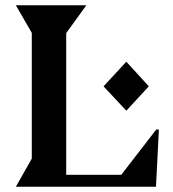

<svg xmlns="http://www.w3.org/2000/svg" viewBox="-20 -705 654 725"><path d="M569 0H40L100 -106V-581L40 -685H306L230 -580V-45H438L570 -216H580ZM371 -379 457 -472 542 -379 457 -287Z"/></svg>

Font: Bluu Next Cyrillic
Style: Bold
Weight: 700
Designer: Igor Stepanchenko
Foundry: Igor Stepanchenko
Version: Version 1.000